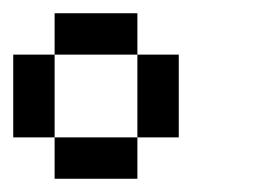

<svg xmlns="http://www.w3.org/2000/svg" viewBox="-20 -645 415 290"><path d="M187.5 -625H62.5V-562.5H187.5ZM62.5 -437.5V-562.5H0V-437.5ZM250 -437.5V-562.5H187.5V-437.5ZM62.5 -437.5V-375H187.5V-437.5Z"/></svg>

Font: Chicago Kare
Style: Regular
Weight: 400
Designer: Duane King
Version: Version 1.001;hotconv 1.0.109;makeotfexe 2.5.65596